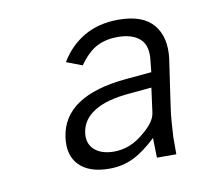

<svg xmlns="http://www.w3.org/2000/svg" viewBox="-49 -784 485 443"><g transform="rotate(-10 193.0 -562.5)"><path d="M174.5 -395.5Q127.5 -395.5 104.2 -419.2Q81 -443 87 -485Q100.5 -579 247.5 -592.5L308 -598L310.5 -622.5Q315.5 -658.5 297.8 -675Q280 -691.5 245 -691.5Q218.5 -691.5 197.2 -681Q176 -670.5 155 -641L118 -655Q139.5 -691 173.8 -710.8Q208 -730.5 254 -730.5Q311 -730.5 335.8 -700.8Q360.5 -671 354 -620.5Q348 -580.5 344 -552.5Q340 -524.5 337.5 -507Q335.5 -493.5 334.2 -476Q333 -458.5 332 -441V-401.5H286.5L285.5 -448Q257.5 -421 231.5 -408.2Q205.5 -395.5 174.5 -395.5ZM192 -432.5Q230.5 -432.5 263 -461Q276.5 -472 284.8 -483.2Q293 -494.5 294.5 -507L302 -563L253 -558.5Q196 -554 166.8 -535.5Q137.5 -517 133.5 -487Q130 -462 146.2 -447.2Q162.5 -432.5 192 -432.5Z"/></g></svg>

Font: Public Sans ExtraLight
Style: Italic
Weight: 200
Italic angle: -8°
Designer: The Public Sans project authors (U.S. Web Design System). Libre Franklin designed by Pablo Impallari and Rodrigo Fuenzal
Version: Version 1.007; ttfautohint (v1.8.1) -l 8 -r 50 -G 200 -x 14 